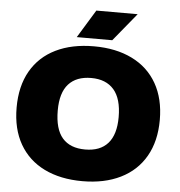

<svg xmlns="http://www.w3.org/2000/svg" viewBox="-62 -1009 1008 1078"><g transform="rotate(5 442.0 -470.5)"><path d="M38.5 -370Q38.5 -490.5 87.2 -575.8Q136 -661 226.8 -705.5Q317.5 -750 442 -750Q566 -750 657 -705.2Q748 -660.5 796.8 -575Q845.5 -489.5 845.5 -370Q845.5 -250.5 796.5 -165Q747.5 -79.5 656.5 -34.8Q565.5 10 442 10Q318 10 227.2 -34.5Q136.5 -79 87.5 -164.2Q38.5 -249.5 38.5 -370ZM614 -366Q614 -469 569.8 -520.2Q525.5 -571.5 442 -571.5Q358.5 -571.5 314.2 -522.5Q270 -473.5 270 -374Q270 -269 313.5 -218.8Q357 -168.5 442 -168.5Q526.5 -168.5 570.2 -218Q614 -267.5 614 -366ZM340.5 -793 437 -951H670L540.5 -793Z"/></g></svg>

Font: Encode Sans Semi Expanded Black
Style: Regular
Weight: 900
Width: 6
Designer: Multiple Designers
Foundry: Impallari Type
Version: Version 2.000